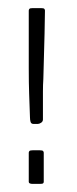

<svg xmlns="http://www.w3.org/2000/svg" viewBox="-20 -454 189 474"><path d="M63 -148Q57 -148 55.5 -153Q54 -158 54 -164Q53 -189 52 -221Q51 -248 51 -286Q51 -324 51 -371V-428Q51 -430 52.5 -432Q54 -434 61 -434H81Q88 -434 89.5 -432Q91 -430 91 -428L90 -371L87 -259Q86 -245 86 -227.5Q86 -210 86 -195V-159Q86 -154 81.5 -151Q77 -148 73 -148ZM78 0H61Q51 0 51 -5V-77Q51 -79 52.5 -81Q54 -83 61 -83H78Q85 -83 86.5 -81Q88 -79 88 -77V-5Q88 -3 86.5 -1.5Q85 0 78 0Z"/></svg>

Font: Chathura Thin
Style: Regular
Weight: 250
Designer: Appaji Ambarisha Darbha
Foundry: Aditya Fonts
Version: Version 1.002 2016